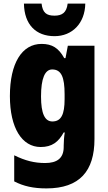

<svg xmlns="http://www.w3.org/2000/svg" viewBox="-20 -807 600 1067"><path d="M454 -787H356C350 -736 324 -720 283 -720C237 -720 217 -737 211 -787H113C115 -670 180 -606 283 -606C381 -606 452 -677 454 -787ZM211 -563C102 -563 35 -456 35 -273C35 -96 102 10 206 10C269 10 305 -18 334 -71H340C336 -49 334 -17 334 3V10C334 73 296 99 231 99C171 99 120 86 59 56V201C111 228 166 240 238 240C423 240 505 143 505 -34V-553H357L344 -484H337C306 -540 270 -563 211 -563ZM270 -421C321 -421 339 -378 339 -283V-256C339 -171 320 -132 271 -132C229 -132 208 -176 208 -271C208 -372 230 -421 270 -421Z"/></svg>

Font: Noto Sans Armenian Condensed Black
Style: Regular
Weight: 900
Width: 3
Designer: Monotype Design Team
Foundry: Monotype Imaging Inc.
Version: Version 2.008